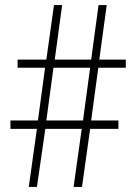

<svg xmlns="http://www.w3.org/2000/svg" viewBox="-20 -734 536 754"><path d="M366 -468H474V-500H370L399 -714H367L338 -500H195L224 -714H192L162 -500H49V-468H157L129 -261H21V-228H125L93 0H125L158 -228H301L269 0H302L334 -228H445V-261H338ZM162 -261 190 -468H334L306 -261Z"/></svg>

Font: Noto Sans Ethiopic Condensed ExtraLight
Style: Regular
Weight: 200
Width: 3
Designer: Monotype Design Team
Foundry: Monotype Imaging Inc.
Version: Version 2.102